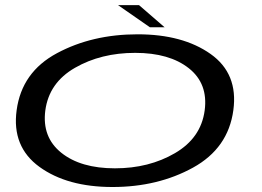

<svg xmlns="http://www.w3.org/2000/svg" viewBox="-20 -725 1022 750"><path d="M419.5 5.5Q242.5 5.5 134 -73.2Q25.5 -152 45 -294.5Q65 -443.5 202.5 -517.2Q340 -591 517.5 -591Q694 -591 802.5 -514.2Q911 -437.5 891.5 -294.5Q871.5 -146 734 -70.2Q596.5 5.5 419.5 5.5ZM429 -67.5Q562 -67.5 663.5 -126.8Q765 -186 779.5 -293.5Q793.5 -398.5 717.5 -458.5Q641.5 -518.5 508 -518.5Q374.5 -518.5 273 -460.2Q171.5 -402 157 -293.5Q143.5 -189.5 219.2 -128.5Q295 -67.5 429 -67.5ZM565.5 -618.5 441 -705H523L623 -618.5Z"/></svg>

Font: Anybody UltraExpanded Regular
Style: Italic
Weight: 400
Width: 9
Italic angle: -10°
Designer: Tyler Finck
Foundry: Etcetera Type Company
Version: Version 1.010; ttfautohint (v1.8.3) -l 8 -r 50 -G 200 -x 14 